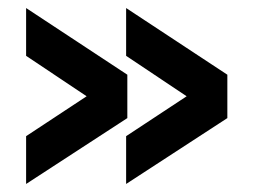

<svg xmlns="http://www.w3.org/2000/svg" viewBox="-20 -458 631 478"><path d="M294 0V-119L517 -266V-170L294 -319V-438L546 -272V-164ZM45 0V-119L268 -266V-170L45 -319V-438L297 -272V-164Z"/></svg>

Font: Teachers
Style: Bold
Weight: 700
Designer: Alfredo Marco Pradil, Chank Diesel
Version: Version 1.001